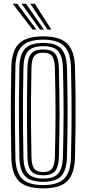

<svg xmlns="http://www.w3.org/2000/svg" viewBox="-20 -1004 465 1032"><path d="M212.5 8.5Q121.2 8.5 82 -30.4Q42.8 -69.2 41 -156.8Q39.5 -228.2 38.9 -288.6Q38.2 -349 38.2 -405.1Q38.2 -461.2 39 -519.1Q39.8 -577 41 -643.5Q42.8 -731.2 82 -769.9Q121.2 -808.5 212.5 -808.5Q302 -808.5 341.2 -769.8Q380.5 -731 383 -643.5Q385.5 -552.8 386.1 -474.4Q386.8 -396 386 -319.2Q385.2 -242.5 383 -156.8Q380.5 -69.8 341.6 -30.6Q302.8 8.5 212.5 8.5ZM212.5 -9.2Q291.5 -9.2 325.4 -44.2Q359.2 -79.2 361.5 -157.5Q363.8 -243.2 364.5 -319.4Q365.2 -395.5 364.5 -473.4Q363.8 -551.2 361.5 -642.8Q359.2 -721.5 325.1 -756.1Q291 -790.8 212.5 -790.8Q131.5 -790.8 97.9 -755.6Q64.2 -720.5 62.8 -643Q60.8 -548 60.2 -471Q59.8 -394 60.4 -319.5Q61 -245 62.8 -157.2Q64.2 -79.5 97.9 -44.4Q131.5 -9.2 212.5 -9.2ZM212.5 -26.8Q143.8 -26.8 114.8 -57.4Q85.8 -88 84.2 -157.8Q82.5 -253 81.9 -329.9Q81.2 -406.8 81.9 -481Q82.5 -555.2 84.2 -642.5Q85.8 -712.2 114.9 -742.8Q144 -773.2 212.5 -773.2Q280.8 -773.2 309.2 -742.1Q337.8 -711 339.8 -642.2Q341.8 -570.2 342.5 -509.8Q343.2 -449.2 343.2 -393.5Q343.2 -337.8 342.4 -280.6Q341.5 -223.5 339.8 -158.2Q337.8 -90 309.6 -58.4Q281.5 -26.8 212.5 -26.8ZM212.5 -44.2Q269.5 -44.2 293 -71.5Q316.5 -98.8 318.2 -158.8Q320 -228.8 320.9 -287.5Q321.8 -346.2 321.8 -401.4Q321.8 -456.5 320.9 -514.6Q320 -572.8 318.2 -641.2Q316.5 -699.8 293.8 -727.8Q271 -755.8 212.5 -755.8Q154.5 -755.8 130.9 -728.9Q107.2 -702 106 -642.2Q104 -550.2 103.5 -474Q103 -397.8 103.6 -322.5Q104.2 -247.2 106 -158.2Q107.2 -96.5 131.6 -70.4Q156 -44.2 212.5 -44.2ZM212.5 -61.8Q166.2 -61.8 147.5 -84.5Q128.8 -107.2 127.5 -158.5Q125.8 -253.8 125.1 -330.4Q124.5 -407 125.1 -481Q125.8 -555 127.5 -641.8Q128.8 -692.8 147.4 -715.5Q166 -738.2 212.5 -738.2Q259.2 -738.2 277.2 -714.4Q295.2 -690.5 296.5 -640.8Q298.2 -569.2 299.1 -510.4Q300 -451.5 300 -397Q300 -342.5 299.1 -285.1Q298.2 -227.8 296.5 -159.5Q295.2 -109 277 -85.4Q258.8 -61.8 212.5 -61.8ZM212.5 -79.2Q247.5 -79.2 260.6 -98.9Q273.8 -118.5 275 -160Q276.8 -230.5 277.6 -288.6Q278.5 -346.8 278.5 -400.9Q278.5 -455 277.6 -512.8Q276.8 -570.5 275 -640Q273.8 -683.2 260.1 -702Q246.5 -720.8 212.5 -720.8Q178.5 -720.8 164.2 -702.8Q150 -684.8 149.2 -641.2Q147.2 -549.2 146.6 -473.2Q146 -397.2 146.8 -322.5Q147.5 -247.8 149.2 -159Q150 -117.2 163.6 -98.2Q177.2 -79.2 212.5 -79.2ZM155 -845 48.2 -984H72.5L175.8 -845ZM195.2 -845 95.5 -984H119.8L216 -845ZM235.5 -845 142.8 -984H167L256.2 -845Z"/></svg>

Font: Big Shoulders Inline Display
Style: Bold
Weight: 700
Designer: Patric King
Foundry: XO Type Co
Version: Version 1.000